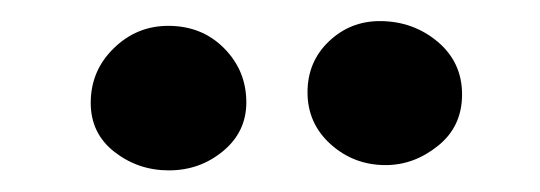

<svg xmlns="http://www.w3.org/2000/svg" viewBox="-20 -755 512 182"><path d="M345.5 -598.5Q315.5 -598.5 293.5 -618.2Q271.5 -638 271.5 -667.5Q271.5 -696.5 291.8 -715.8Q312 -735 340 -735Q371.5 -735 394.8 -715.5Q418 -696 418 -665.5Q418 -635 395.2 -616.8Q372.5 -598.5 345.5 -598.5ZM140 -593.5Q111 -593.5 88.5 -611Q66 -628.5 66 -657.5Q66 -688 87.8 -709.2Q109.5 -730.5 139.5 -730.5Q171.5 -730.5 192.5 -709.2Q213.5 -688 213.5 -658Q213.5 -630 191.5 -611.8Q169.5 -593.5 140 -593.5Z"/></svg>

Font: Grandstander SemiBold
Style: Regular
Weight: 600
Designer: Tyler Finck
Foundry: Etcetera Type Co
Version: Version 1.200; ttfautohint (v1.8.3)